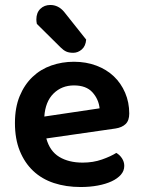

<svg xmlns="http://www.w3.org/2000/svg" viewBox="-20 -736 574 771"><path d="M166 -180Q180 -129 218 -106Q256 -83 312 -83Q354 -83 389.5 -95.5Q425 -108 447 -122Q461 -114 470 -100Q479 -86 479 -70Q479 -50 465.5 -34.5Q452 -19 428.5 -8Q405 3 373 9Q341 15 304 15Q245 15 196.5 -1Q148 -17 113.5 -49.5Q79 -82 59.5 -130Q40 -178 40 -242Q40 -304 59 -350Q78 -396 110.5 -427Q143 -458 186 -473Q229 -488 277 -488Q326 -488 367 -472.5Q408 -457 437 -429.5Q466 -402 482.5 -363.5Q499 -325 499 -280Q499 -252 484.5 -238Q470 -224 444 -220ZM158 -268 380 -301Q376 -338 351 -365.5Q326 -393 277 -393Q228 -393 195 -360.5Q162 -328 158 -268ZM128 -640Q126 -650 126 -658Q126 -685 142 -700.5Q158 -716 182 -716Q214 -716 237 -689L326 -577Q324 -551 308.5 -537.5Q293 -524 274 -524Q257 -524 246 -529Q235 -534 224 -545Z"/></svg>

Font: Baloo 2 Latin SemiBold
Style: Regular
Weight: 400
Designer: Sarang Kulkarni and Ek Type
Foundry: Ek Type
Version: Version 1.001